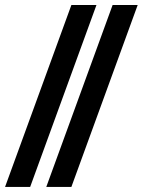

<svg xmlns="http://www.w3.org/2000/svg" viewBox="-38 -735 561 755"><path d="M144 0 404.8 -715.3H503.4L242.7 0ZM-18.1 0 242.7 -715.3H341.3L80.6 0Z"/></svg>

Font: Elstob 10pt SemiBold
Style: Italic
Weight: 600
Italic angle: -20°
Designer: Peter S. Baker
Version: Version 1.015